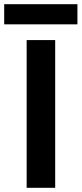

<svg xmlns="http://www.w3.org/2000/svg" viewBox="-46 -895 389 915"><path d="M217 -704V0H81V-704ZM323 -875V-779H-26V-875Z"/></svg>

Font: Prodigy Sans SemiBold
Style: Regular
Weight: 600
Designer: Wei Huang
Foundry: Wei Huang
Version: Version 1.003; ttfautohint (v1.8.3)